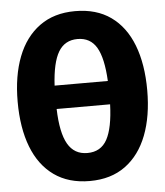

<svg xmlns="http://www.w3.org/2000/svg" viewBox="-53 -776 721 840"><g transform="rotate(-5 307.5 -356.0)"><path d="M592.3 -355.9Q592.3 -243.1 560 -159.2Q527.7 -75.4 464.4 -29Q401 17.4 307.7 17.4Q214.9 17.4 151.3 -27.9Q87.7 -73.3 55.4 -156.9Q23.1 -240.5 23.1 -355.9Q23.1 -468.7 55.4 -552.3Q87.7 -635.9 151.3 -682.3Q214.9 -728.7 307.7 -728.7Q401 -728.7 464.4 -683.6Q527.7 -638.5 560 -554.9Q592.3 -471.3 592.3 -355.9ZM307.7 -606.2Q251.8 -606.2 223.8 -559.5Q195.9 -512.8 190.3 -411.8H424.1Q419 -512.8 391.5 -559.5Q364.1 -606.2 307.7 -606.2ZM307.7 -105.6Q367.2 -105.6 394.4 -155.6Q421.5 -205.6 425.1 -309.2H190.3Q193.3 -204.6 221.8 -155.1Q250.3 -105.6 307.7 -105.6Z"/></g></svg>

Font: FiraCode Nerd Font Mono
Style: Bold
Weight: 700
Monospace: yes
Designer: Carrois Corporate, Edenspiekermann AG, Nikita Prokopov
Foundry: Carrois Corporate, Edenspiekermann AG, Nikita Prokopov
Version: Version 6.002;Nerd Fonts 3.3.0